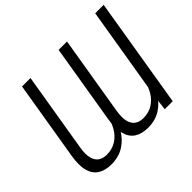

<svg xmlns="http://www.w3.org/2000/svg" viewBox="-161 -957 1194 1194"><g transform="rotate(-45 436.5 -360.0)"><path d="M693.4 -106.9 796.4 -727.5H870.6L750.5 0H680.2ZM718.3 -223.6 753.9 -224.1Q744.1 -156.7 714.6 -104Q685.1 -51.3 637.7 -21.2Q590.3 8.8 526.4 8.8Q472.7 8.8 437.5 -13.4Q402.3 -35.6 389.2 -82.8Q376 -129.9 387.7 -203.1L474.6 -727.5H548.3L461.4 -203.1Q453.1 -149.4 461.9 -116.7Q470.7 -84 492.9 -69.1Q515.1 -54.2 547.4 -54.2Q595.2 -54.2 630.4 -76.4Q665.5 -98.6 687.7 -136.7Q710 -174.8 718.3 -223.6ZM397.5 -223.6 433.1 -224.1Q423.3 -156.7 393.3 -104Q363.3 -51.3 315.7 -21.2Q268.1 8.8 203.1 8.8Q150.4 8.8 115 -13.4Q79.6 -35.6 66.7 -82.3Q53.7 -128.9 65.9 -203.1L152.8 -727.5H227.1L140.1 -203.1Q131.3 -148.4 140.4 -115.7Q149.4 -83 171.9 -68.6Q194.3 -54.2 225.1 -54.2Q272.9 -54.2 308.6 -76.4Q344.2 -98.6 366.7 -136.7Q389.2 -174.8 397.5 -223.6Z"/></g></svg>

Font: Inter 18pt Light
Style: Italic
Weight: 300
Italic angle: -9.3988°
Designer: Rasmus Andersson
Foundry: rsms
Version: Version 4.001;git-66647c0bb